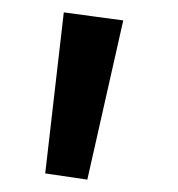

<svg xmlns="http://www.w3.org/2000/svg" viewBox="-20 -561 288 310"><path d="M121 -271 179 -528 83 -541 53 -281Z"/></svg>

Font: FiraGO Unicode
Style: Regular
Weight: 400
Designer: bBox Type
Foundry: bBox Type GmbH
Version: Version 1.001;PS 001.001;hotconv 1.0.88;makeotf.lib2.5.64775